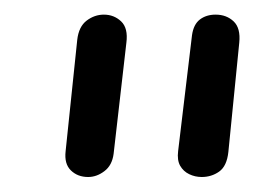

<svg xmlns="http://www.w3.org/2000/svg" viewBox="-20 -1016 339 256"><path d="M97.5 -780Q83.5 -780 74.5 -788.8Q65.5 -797.5 67.5 -814.5L83 -963Q85 -980.5 95.5 -988.5Q106 -996.5 118.5 -996.5Q132 -996.5 141.5 -987.5Q151 -978.5 148.5 -959L131.5 -811Q129.5 -795.5 119.2 -787.8Q109 -780 97.5 -780ZM249 -780Q240 -780 232.2 -783.8Q224.5 -787.5 220.2 -795Q216 -802.5 217.5 -814.5L236 -969Q238 -983.5 246.5 -990Q255 -996.5 267.5 -996.5Q282 -996.5 291.5 -987.5Q301 -978.5 299 -959L284.5 -813.5Q282.5 -794.5 272.2 -787.2Q262 -780 249 -780Z"/></svg>

Font: Edu SA Hand Cursive
Style: Regular
Weight: 400
Designer: Tina and Corey Anderson, Eben Sorkin, Mirko Velimirovic
Foundry: Google for Education
Version: Version 2.000